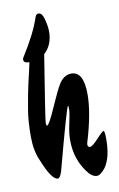

<svg xmlns="http://www.w3.org/2000/svg" viewBox="-85 -776 516 832"><g transform="rotate(-10 173.5 -359.5)"><path d="M340 -140Q340 -61 311 -19Q289 9 273 9Q257 9 241 -7Q185 -72 185 -163Q185 -193 192 -225Q204 -280 204 -296Q204 -312 202 -312Q196 -312 123 -37Q114 -9 104 -9Q77 -9 40 -102Q20 -146 20 -208Q20 -278 28.5 -326Q37 -374 39 -385.5Q41 -397 46.5 -422.5Q52 -448 54 -456Q66 -506 70 -527Q45 -527 45 -542Q45 -549 51 -557Q106 -644 129 -711Q133 -728 145 -728Q161 -728 169 -697Q177 -666 177 -643Q177 -585 139 -550Q94 -271 94 -257Q94 -243 98 -243Q102 -243 112.5 -261.5Q123 -280 146 -332.5Q169 -385 184 -410Q206 -447 240 -447Q294 -447 294 -346Q294 -264 256 -139Q255 -135 255 -131Q255 -120 265.5 -120Q276 -120 302.5 -149Q329 -178 334.5 -178Q340 -178 340 -140Z"/></g></svg>

Font: Devonshire
Style: Regular
Weight: 400
Designer: Astigmatic (AOETI)
Foundry: Astigmatic (AOETI)
Version: Version 1.001